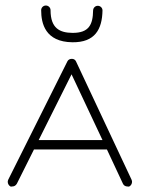

<svg xmlns="http://www.w3.org/2000/svg" viewBox="-20 -675 512 695"><path d="M242 -522C323.7 -521 349.8 -569 351 -637C351.2 -646.4 343.4 -654 334 -654C324.6 -654 317.2 -646.4 317 -637C316.2 -586 302 -555.4 242 -556C196.5 -556.5 163 -572.4 163 -638C163 -647.4 155.4 -655 146 -655C136.6 -655 129 -647.4 129 -638C129 -590.2 143.8 -523.2 242 -522ZM240 -462C233 -462 227 -459 224 -453L10 -25C9 -22 8 -20 8 -17C8 -10 12 -3 18 0C20 1 22 0 24 0C31 0 37 -3 41 -10L103 -134H367L425 -10C428 -3 435 0 441 0C444 0 446 1 448 0C454 -3 458 -10 458 -17C458 -20 457 -22 456 -25L255 -453C252 -459 247 -462 240 -462ZM239 -406 351 -168H120Z"/></svg>

Font: LetsTrace
Style: basic
Weight: 500
Version: Version 002.000